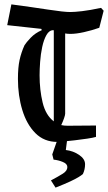

<svg xmlns="http://www.w3.org/2000/svg" viewBox="-20 -640 494 878"><path d="M454 -591 434 -513Q400 -501 364 -493Q328 -485 302 -485Q289 -485 278 -487V-120Q278 -114 273 -99.5Q268 -85 260 -68Q273 -65 289 -65L419 -66V-14Q406 -10 379 -6Q352 -2 322.5 1.5Q293 5 270.5 7Q248 9 242 9Q182 9 142 -31Q102 -71 82 -137Q62 -203 62 -279Q62 -331 69.5 -365.5Q77 -400 92 -433Q100 -446 120.5 -467.5Q141 -489 171 -502L169 -508L13 -525L32 -620Q129 -607 200.5 -596Q272 -585 301 -585Q321 -585 355.5 -589Q390 -593 442 -604ZM161 -296Q161 -229 175 -171Q189 -113 226 -85V-501L224 -502Q205 -502 192.5 -480Q180 -458 173 -425Q166 -392 163.5 -357Q161 -322 161 -296ZM234 218 213 185Q247 167 267.5 154Q288 141 288 124Q288 109 267 100.5Q246 92 225 90L219 66L246 -11L288 -8L281 46Q315 50 342 68.5Q369 87 369 111Q369 135 359 156Q352 162 339 170Q326 178 301.5 189.5Q277 201 234 218Z"/></svg>

Font: Grenze Gotisch
Style: Regular
Weight: 400
Designer: Renata Polastri
Foundry: Omnibus-Type
Version: Version 1.001